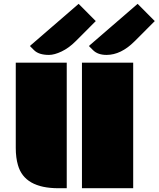

<svg xmlns="http://www.w3.org/2000/svg" viewBox="-20 -997 840 1017"><path d="M414.1 -665H685.5V0H414.1ZM63.5 -665H333.5V0H289.6Q109.9 0 75.2 -122.1Q63.5 -161.6 63.5 -213.4ZM450.7 -753.4 709 -976.6 799.8 -885.3 692.4 -777.8Q620.6 -706.1 544.4 -706.1Q498 -706.1 472.7 -731.4ZM239.3 -706.1Q185.5 -706.1 160.2 -731.4L138.2 -753.4L396.5 -976.6L487.3 -885.3L379.9 -777.8Q344.7 -742.7 306.4 -724.4Q268.1 -706.1 239.3 -706.1Z"/></svg>

Font: Plaster
Style: Regular
Weight: 400
Designer: Eben Sorkin
Foundry: Eben Sorkin
Version: Version 1.007